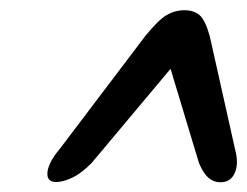

<svg xmlns="http://www.w3.org/2000/svg" viewBox="-20 -736 495 385"><path d="M451.5 -436Q459 -408 450.8 -389.2Q442.5 -370.5 422 -370.5Q408.5 -370.5 398.2 -379.2Q388 -388 379 -409L322 -598L164 -409.5Q143.5 -388.5 125 -379.8Q106.5 -371 92.5 -371Q73 -371 75.2 -391Q77.5 -411 99.5 -437L271.5 -664Q297.5 -696 314.2 -705.8Q331 -715.5 349.5 -715.5Q368.5 -715.5 380 -705.8Q391.5 -696 400.5 -664Z"/></svg>

Font: Fraunces 72pt S050
Style: Bold Italic
Weight: 700
Italic angle: -16°
Version: Version 1.000; ttfautohint (v1.8.3)